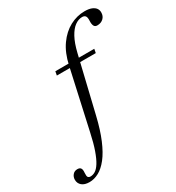

<svg xmlns="http://www.w3.org/2000/svg" viewBox="-398 -870 1139 1243"><g transform="rotate(-30 172.0 -248.0)"><path d="M63.5 -464 69 -493H360L354.5 -464ZM154 -113.5Q131 -16.5 102.2 51.2Q73.5 119 40.8 160.5Q8 202 -27 220.8Q-62 239.5 -97 239.5Q-133.5 239.5 -153.2 222.8Q-173 206 -173 179Q-173 158 -160 142.5Q-147 127 -125 127Q-107.5 127 -100.2 137.2Q-93 147.5 -95.5 171.5Q-97.5 196 -91.8 203.5Q-86 211 -73.5 211Q-55 211 -37 199.8Q-19 188.5 -1.5 160.5Q16 132.5 33.2 84Q50.5 35.5 66.5 -39L164.5 -481Q183 -566 223 -622.2Q263 -678.5 316 -706.8Q369 -735 426.5 -735Q458 -735 478 -727Q498 -719 507.5 -705.8Q517 -692.5 517 -675Q517 -647.5 499.2 -630.8Q481.5 -614 453.5 -614Q436 -614 429.5 -627.5Q423 -641 424.5 -665Q426 -690 418.5 -700.2Q411 -710.5 394 -710.5Q366 -710.5 339.5 -691.2Q313 -672 290.5 -631Q268 -590 252 -523.5Z"/></g></svg>

Font: Newsreader 60pt
Style: Italic
Weight: 400
Italic angle: -17°
Designer: Hugues Gentile
Foundry: Production Type
Version: Version 1.003